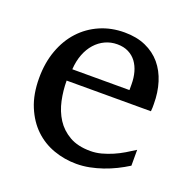

<svg xmlns="http://www.w3.org/2000/svg" viewBox="-97 -588 685 694"><g transform="rotate(20 245.0 -241.0)"><path d="M456.1 -49.8Q435.1 -36.6 412.4 -25.4Q389.6 -14.2 365.5 -5.9Q341.3 2.4 316.4 7.3Q291.5 12.2 266.1 12.2Q220.7 12.2 178.7 -2.7Q136.7 -17.6 104.7 -48.1Q72.8 -78.6 53.5 -125Q34.2 -171.4 34.2 -233.9Q34.2 -292.5 51.8 -340.6Q69.3 -388.7 100.6 -422.6Q131.8 -456.5 174.8 -475.3Q217.8 -494.1 269 -494.1Q315.4 -494.1 350.6 -478.5Q385.7 -462.9 409.2 -435.1Q432.6 -407.2 444.3 -369.4Q456.1 -331.5 456.1 -287.1V-273.4Q456.1 -265.6 455.1 -258.8H130.9Q130.9 -220.7 138.9 -183.1Q147 -145.5 166 -115.7Q185.1 -85.9 217.3 -67.4Q249.5 -48.8 297.9 -48.8Q319.3 -48.8 340.3 -54.4Q361.3 -60.1 381.6 -68.8Q401.9 -77.6 420.4 -88.6Q439 -99.6 456.1 -110.8ZM356 -326.2Q356 -351.1 350.1 -372.6Q344.2 -394 332.3 -410.2Q320.3 -426.3 302 -435.5Q283.7 -444.8 258.8 -444.8Q233.9 -444.8 212.4 -434.8Q190.9 -424.8 174.6 -406.5Q158.2 -388.2 148.2 -362.3Q138.2 -336.4 136.2 -304.2H356Z"/></g></svg>

Font: Charis SIL CyrE
Style: Regular
Weight: 400
Foundry: SIL International
Version: Version 5.000